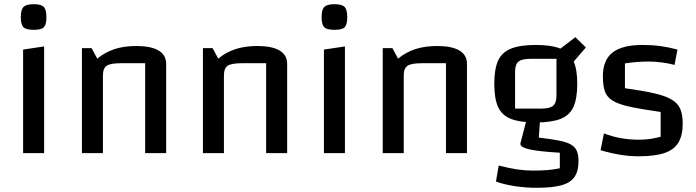

<svg xmlns="http://www.w3.org/2000/svg" viewBox="-20 -729 3315 914"><path d="M90 -493 190 -508V0H90ZM141 -587Q104 -587 91.5 -599.5Q79 -612 79 -647Q79 -683 92 -696Q105 -709 141 -709Q176 -709 188.5 -696Q201 -683 201 -647Q201 -612 189 -599.5Q177 -587 141 -587Z M370 0V-500H416L443 -450Q481 -481 526 -495.5Q571 -510 629 -510Q699 -510 735 -488.5Q771 -467 771 -425V0H671V-428H555Q506 -428 488 -416Q470 -404 470 -370V0Z M946 0V-500H992L1019 -450Q1057 -481 1102 -495.5Q1147 -510 1205 -510Q1275 -510 1311 -488.5Q1347 -467 1347 -425V0H1247V-428H1131Q1082 -428 1064 -416Q1046 -404 1046 -370V0Z M1522 -493 1622 -508V0H1522ZM1573 -587Q1536 -587 1523.5 -599.5Q1511 -612 1511 -647Q1511 -683 1524 -696Q1537 -709 1573 -709Q1608 -709 1620.5 -696Q1633 -683 1633 -647Q1633 -612 1621 -599.5Q1609 -587 1573 -587Z M1802 0V-500H1848L1875 -450Q1913 -481 1958 -495.5Q2003 -510 2061 -510Q2131 -510 2167 -488.5Q2203 -467 2203 -425V0H2103V-428H1987Q1938 -428 1920 -416Q1902 -404 1902 -370V0Z M2530 -146Q2456 -146 2412.5 -163Q2369 -180 2351 -220Q2333 -260 2333 -330Q2333 -400 2351 -440Q2369 -480 2412.5 -497.5Q2456 -515 2530 -515Q2605 -515 2648 -497.5Q2691 -480 2709.5 -440Q2728 -400 2728 -330Q2728 -261 2710 -220.5Q2692 -180 2648.5 -163Q2605 -146 2530 -146ZM2432 -212H2556Q2597 -212 2613 -225.5Q2629 -239 2629 -274V-449H2505Q2464 -449 2448 -435.5Q2432 -422 2432 -387ZM2734 39Q2734 85 2715 113Q2696 141 2652.5 153Q2609 165 2535 165Q2481 165 2429.5 157Q2378 149 2341 135L2354 59Q2405 72 2442 77.5Q2479 83 2517 83Q2558 83 2587.5 80.5Q2617 78 2645 72V-2Q2543 -8 2500 -18Q2457 -28 2457 -45L2487 -160H2551L2545 -74Q2605 -67 2642.5 -59.5Q2680 -52 2699.5 -40Q2719 -28 2726.5 -9Q2734 10 2734 39ZM2693 -415 2634 -487 2719 -552 2769 -503Z M2850 -366Q2850 -443 2896 -479Q2942 -515 3039 -515Q3084 -515 3124.5 -509.5Q3165 -504 3205 -493L3191 -420Q3166 -427 3132.5 -431.5Q3099 -436 3069 -436Q3037 -436 3007.5 -433.5Q2978 -431 2955 -427V-309Q3042 -297 3096 -284.5Q3150 -272 3179 -254Q3208 -236 3219 -209Q3230 -182 3230 -141Q3230 -85 3209.5 -50.5Q3189 -16 3143 -0.5Q3097 15 3020 15Q2976 15 2931 7.5Q2886 0 2839 -14L2855 -94Q2932 -64 3019 -64Q3049 -64 3071.5 -67Q3094 -70 3125 -78V-196Q3033 -209 2978 -221Q2923 -233 2895.5 -250.5Q2868 -268 2859 -295.5Q2850 -323 2850 -366Z"/></svg>

Font: Changa
Style: Regular
Weight: 400
Designer: Eduardo Rodriguez Tunni
Foundry: Eduardo Rodriguez Tunni
Version: Version 3.003